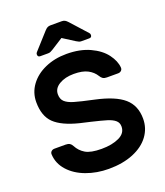

<svg xmlns="http://www.w3.org/2000/svg" viewBox="-162 -1009 971 1128"><g transform="rotate(-20 324.0 -445.0)"><path d="M34 0ZM565 -499H495Q479 -499 470 -505Q461 -511 454 -523Q437 -551 405 -568Q373 -585 318 -585Q264 -585 227 -563Q190 -541 190 -504Q190 -474 207.5 -457.5Q225 -441 262 -430Q299 -419 383 -401Q504 -375 558 -328Q612 -281 612 -199Q612 -139 577 -91.5Q542 -44 476.5 -17Q411 10 323 10Q248 10 183 -14Q118 -38 78 -82.5Q38 -127 35 -184Q34 -196 42 -203.5Q50 -211 62 -211H132Q148 -211 157.5 -205Q167 -199 173 -187Q190 -154 222.5 -134.5Q255 -115 323 -115Q389 -115 433 -136Q477 -157 477 -199Q477 -223 460 -237.5Q443 -252 412 -261.5Q381 -271 318 -286Q293 -291 253 -301Q148 -327 101.5 -372Q55 -417 55 -504Q55 -563 89.5 -610Q124 -657 184 -683.5Q244 -710 318 -710Q402 -710 463.5 -681.5Q525 -653 557 -610Q589 -567 592 -526Q593 -514 585 -506.5Q577 -499 565 -499ZM395 -881 487 -779Q492 -774 492 -766Q492 -750 476 -750H428Q419 -750 413 -752.5Q407 -755 397 -761L323 -808L249 -761Q239 -755 233 -752.5Q227 -750 218 -750H170Q154 -750 154 -766Q154 -774 159 -779L251 -881Q261 -892 269 -896Q277 -900 288 -900H358Q369 -900 377 -896Q385 -892 395 -881Z"/></g></svg>

Font: Hezaedrus Medium
Style: Regular
Weight: 500
Designer: Hubert & Fischer
Foundry: Hubert & Fischer
Version: Version 1.10;September 3, 2019;FontCreator 11.5.0.2425 64-bi